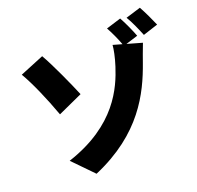

<svg xmlns="http://www.w3.org/2000/svg" viewBox="-131 -1013 1263 1232"><g transform="rotate(-15 500.0 -396.5)"><path d="M218 -737 61 -656C110 -588 178 -464 232 -347L393 -438C355 -511 270 -663 218 -737ZM904 -875 805 -835C833 -797 863 -741 884 -700L983 -742C965 -776 930 -837 904 -875ZM764 -841 666 -801C690 -766 717 -718 736 -678L673 -690C674 -662 668 -608 655 -551C625 -421 554 -188 215 -43L360 82C690 -94 782 -339 831 -528C837 -551 852 -610 865 -653L761 -673L841 -706C824 -742 790 -803 764 -841Z"/></g></svg>

Font: Noto Sans JP Black
Style: Regular
Weight: 900
Designer: Ryoko NISHIZUKA 西塚涼子 (kana, bopomofo & ideographs); Paul D. Hunt (Latin, Greek & Cyrillic); Sandoll Communications 산돌커뮤니
Foundry: Adobe
Version: Version 2.002;hotconv 1.0.116;makeotfexe 2.5.65601